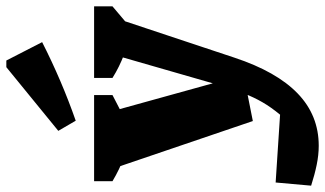

<svg xmlns="http://www.w3.org/2000/svg" viewBox="-257 -591 1026 606"><g transform="rotate(-90 256.0 -288.0)"><path d="M-27 181 -17 69 197 83Q221 54 236.5 27Q252 0 263 -28.5Q274 -57 285 -91L401 -494H521L377 -61Q333 72 264 138.5Q195 205 99 205Q70 205 38.5 198.5Q7 192 -27 181ZM177 -3 10 -494H195L323 -32ZM143 -386Q103 -394 63.5 -409Q24 -424 -13 -446V-504H259V-446ZM468 -386Q428 -394 388 -409Q348 -424 313 -446V-504H539V-446ZM178 -562 146 -617 347 -781H368L426 -668Q365 -637 303 -610.5Q241 -584 178 -562Z"/></g></svg>

Font: Piazzolla Thin Black
Style: Regular
Weight: 900
Version: Version 2.005